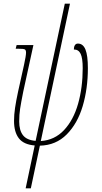

<svg xmlns="http://www.w3.org/2000/svg" viewBox="-20 -780 551 1040"><path d="M168 8Q108 3 82 -31Q56 -65 56 -125Q56 -158 61.5 -195.5Q67 -233 78 -284L110 -428Q121 -478 121 -495Q121 -509 114 -512.5Q107 -516 79 -516H65L70 -536H161L106 -284Q94 -224 89 -191.5Q84 -159 84 -122Q84 -74 104.5 -47.5Q125 -21 173 -17L331 -760H359L201 -16Q276 -21 327 -75.5Q378 -130 403 -218Q428 -306 428 -411Q428 -464 417 -488Q406 -512 380 -512Q380 -526 385.5 -535Q391 -544 402 -544Q430 -544 443 -511.5Q456 -479 456 -411Q456 -300 428 -205.5Q400 -111 341.5 -52Q283 7 196 9L147 240H119Z"/></svg>

Font: Noto Serif CondThin
Style: Italic
Weight: 250
Width: 3
Italic angle: -12°
Designer: Monotype Design Team
Foundry: Monotype Imaging Inc.
Version: Version 1.001